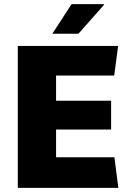

<svg xmlns="http://www.w3.org/2000/svg" viewBox="-20 -908 640 928"><path d="M66 0V-686H551L532 -543H251V-421H517V-282H251V-148H533L552 0ZM233 -745 326 -888H481L483 -885L359 -745Z"/></svg>

Font: Chivo Mono ExtraBold
Style: Regular
Weight: 800
Monospace: yes
Designer: Hector Gatti
Foundry: Omnibus-Type
Version: Version 1.008